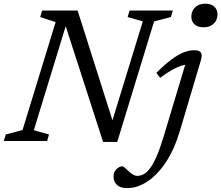

<svg xmlns="http://www.w3.org/2000/svg" viewBox="-38 -744 1168 1013"><path d="M565 -79 547.5 -83.5 715.5 -631.5 635.5 -654 645.5 -688.5H874L863.5 -654L775 -631L580.5 5H506L299 -635.5L314.5 -625L140.5 -57L220.5 -34.5L210.5 0H-18L-7.5 -34.5L81 -58L255.5 -627.5L174 -654L184.5 -688.5H371.5ZM971.5 -655.5Q971.5 -675.5 980.5 -691Q989.5 -706.5 1005.8 -715.5Q1022 -724.5 1045 -724.5Q1076 -724.5 1092.8 -708.8Q1109.5 -693 1109.5 -668.5Q1109.5 -649 1100.8 -633.5Q1092 -618 1075.5 -609Q1059 -600 1036 -600Q1005 -600 988.2 -615.5Q971.5 -631 971.5 -655.5ZM910.5 -51.5Q881.5 45 837 112Q792.5 179 739.5 213.8Q686.5 248.5 633.5 248.5Q596 248.5 578.5 231Q561 213.5 561 188Q561 164 576.2 148.8Q591.5 133.5 608 133.5Q611.5 133.5 620 140.5Q628.5 147.5 642 160.5Q656 173 666.2 178.5Q676.5 184 684.5 184Q701.5 184 718 176Q734.5 168 751.8 146.2Q769 124.5 787.2 83.5Q805.5 42.5 825.5 -24L946 -425L963 -404Q945.5 -405 922 -398Q898.5 -391 869.5 -375Q840.5 -359 807 -333.5L787 -359.5Q831.5 -404 866.8 -430.2Q902 -456.5 931.5 -467.8Q961 -479 986 -479Q1004 -479 1013.8 -473.8Q1023.5 -468.5 1025.5 -456.5Q1027.5 -444.5 1021.5 -424.5Z"/></svg>

Font: Newsreader 12pt
Style: Italic
Weight: 400
Italic angle: -17°
Version: Version 1.003